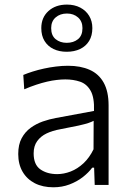

<svg xmlns="http://www.w3.org/2000/svg" viewBox="-20 -786 558 816"><path d="M207 10Q161.5 10 128 -7.2Q94.5 -24.5 76 -56.2Q57.5 -88 57.5 -131.5Q57.5 -171.5 72 -198.5Q86.5 -225.5 110.2 -242.8Q134 -260 162 -269.8Q190 -279.5 217.5 -284.5L379.5 -314.5Q381.5 -371.5 365.2 -400.2Q349 -429 320.5 -438.8Q292 -448.5 257.5 -448.5Q240.5 -448.5 221 -446.2Q201.5 -444 180 -439Q158.5 -434 134.2 -426Q110 -418 83 -406.5L79 -467.5Q97 -475 119.2 -482Q141.5 -489 166.5 -494.5Q191.5 -500 217.8 -503.2Q244 -506.5 269 -506.5Q322.5 -506.5 361.2 -489.2Q400 -472 420.8 -434.5Q441.5 -397 441.5 -338Q441.5 -314.5 441.5 -279Q441.5 -243.5 441.5 -211V-143.5Q441.5 -110.5 441.5 -75.8Q441.5 -41 441.5 0H382.5L380 -73.5H372Q356.5 -52.5 331.8 -33.2Q307 -14 275.2 -2Q243.5 10 207 10ZM223 -46Q251.5 -46 280.5 -57.2Q309.5 -68.5 334.8 -92Q360 -115.5 377.5 -151.5L378 -272.5Q369.5 -268 355.5 -263.2Q341.5 -258.5 313.5 -252.2Q285.5 -246 235 -236.5Q203.5 -231 178.2 -219Q153 -207 138 -186.2Q123 -165.5 123 -134Q123 -86 151.8 -66Q180.5 -46 223 -46ZM263.5 -566Q231.5 -566 207.2 -577.8Q183 -589.5 169.2 -612Q155.5 -634.5 155.5 -666.5Q155.5 -711.5 185.8 -739Q216 -766.5 264.5 -766.5Q296.5 -766.5 321 -753.8Q345.5 -741 359 -718.5Q372.5 -696 372.5 -666.5Q372.5 -634.5 358.8 -612Q345 -589.5 320.5 -577.8Q296 -566 263.5 -566ZM263.5 -604Q292.5 -604 311.5 -619.5Q330.5 -635 330.5 -666.5Q330.5 -695 311.8 -711.8Q293 -728.5 264.5 -728.5Q235.5 -728.5 216.5 -712Q197.5 -695.5 197.5 -666.5Q197.5 -635 216.5 -619.5Q235.5 -604 263.5 -604Z"/></svg>

Font: Commissioner Thin Light
Style: Regular
Weight: 300
Version: Version 1.000